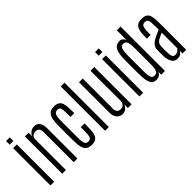

<svg xmlns="http://www.w3.org/2000/svg" viewBox="72 -1763 2664 2664"><g transform="rotate(-45 1403.5 -431.0)"><path d="M79.1 0V-732.4H152.3V0ZM79.1 -799.8V-870.6H151.9V-799.8Z M309.6 0V-732.4H382.3V-660.6Q392.1 -691.9 424.8 -716.8Q457.5 -741.7 500.5 -741.7Q547.9 -741.7 578.1 -705.8Q608.4 -669.9 608.4 -591.3V0H535.6V-597.2Q535.6 -642.1 514.9 -659.7Q494.1 -677.2 464.8 -677.2Q444.8 -677.2 425.8 -670.4Q406.7 -663.6 394.5 -646Q382.3 -628.4 382.3 -595.7V0Z M884.8 8.8Q835 8.8 806.2 -10.3Q777.3 -29.3 763.9 -64Q750.5 -98.6 746.8 -145.8Q743.2 -192.9 743.2 -249.5V-502Q743.2 -568.4 752.7 -622.6Q762.2 -676.8 793.2 -709Q824.2 -741.2 888.2 -741.2Q938 -741.2 965.6 -723.6Q993.2 -706.1 1005.1 -673.6Q1017.1 -641.1 1019.8 -596.4Q1022.5 -551.8 1022.5 -498V-475.1H948.7V-520Q948.7 -571.3 946.3 -605.5Q943.8 -639.6 931.4 -657Q918.9 -674.3 888.7 -674.3Q856 -674.3 840.6 -654.8Q825.2 -635.3 820.6 -599.9Q815.9 -564.5 815.9 -516.1V-222.2Q815.9 -165.5 819.8 -129.2Q823.7 -92.8 838.4 -75.4Q853 -58.1 885.3 -58.1Q916 -58.1 929.2 -77.1Q942.4 -96.2 945.6 -132.1Q948.7 -168 948.7 -219.2V-274.4H1022.5V-252.4Q1022.5 -195.3 1020 -147.5Q1017.6 -99.6 1005.6 -64.7Q993.7 -29.8 965.3 -10.5Q937 8.8 884.8 8.8Z M1151.9 0V-870.6H1225.1V0Z M1487.8 9.8Q1464.8 9.8 1437.7 -3.2Q1410.6 -16.1 1391.4 -48.6Q1372.1 -81.1 1372.1 -139.2V-732.4H1444.8V-142.6Q1444.8 -99.6 1464.4 -78.9Q1483.9 -58.1 1516.6 -58.1Q1555.2 -58.1 1576.9 -82.3Q1598.6 -106.4 1598.6 -147.9L1597.7 -732.4H1671.4V0H1598.6V-73.2Q1589.8 -42 1560.1 -16.1Q1530.3 9.8 1487.8 9.8Z M1825.2 0V-732.4H1898.4V0ZM1825.2 -799.8V-870.6H1897.9V-799.8Z M2155.8 5.4Q2106.4 5.4 2081.5 -26.1Q2056.6 -57.6 2048.3 -112.1Q2040 -166.5 2040 -234.9V-492.2Q2040 -563 2050 -619.4Q2060.1 -675.8 2089.4 -708.5Q2118.7 -741.2 2175.3 -741.2Q2201.2 -741.2 2222.4 -722.9Q2243.7 -704.6 2252.9 -680.2V-870.6H2326.2V0H2252.9V-55.7Q2237.8 -20.5 2210.4 -7.6Q2183.1 5.4 2155.8 5.4ZM2177.2 -55.7Q2200.2 -55.7 2217.3 -64.9Q2234.4 -74.2 2243.9 -107.4Q2253.4 -140.6 2253.4 -211.9V-506.3Q2253.4 -595.2 2240.2 -635.7Q2227.1 -676.3 2180.7 -676.3Q2140.6 -675.8 2127 -636Q2113.3 -596.2 2113.3 -502.9V-212.9Q2113.3 -166 2117.2 -130.6Q2121.1 -95.2 2134.8 -75.4Q2148.4 -55.7 2177.2 -55.7Z M2573.7 5.4Q2515.6 5.4 2486.3 -43.7Q2457 -92.8 2457 -184.1V-277.8Q2457 -316.9 2473.4 -344.2Q2489.7 -371.6 2518.8 -392.1Q2547.9 -412.6 2586.7 -430.2Q2625.5 -447.8 2669.9 -466.8V-516.6Q2669.9 -572.8 2667 -608.2Q2664.1 -643.6 2650.9 -660.4Q2637.7 -677.2 2606.4 -677.2Q2576.2 -677.2 2561.8 -660.9Q2547.4 -644.5 2543.2 -608.2Q2539.1 -571.8 2539.1 -511.7V-493.7H2465.8V-513.2Q2465.8 -557.1 2469 -598.1Q2472.2 -639.2 2485.1 -671.4Q2498 -703.6 2526.6 -722.4Q2555.2 -741.2 2606.4 -741.2Q2658.2 -741.2 2686.3 -724.1Q2714.4 -707 2726.3 -673.3Q2738.3 -639.6 2740.5 -590.3Q2742.7 -541 2742.7 -476.6V0H2669.9V-54.7Q2667 -45.9 2655.8 -31.5Q2644.5 -17.1 2624.3 -5.9Q2604 5.4 2573.7 5.4ZM2586.9 -55.2Q2615.7 -55.2 2638.7 -71.5Q2661.6 -87.9 2669.9 -103V-408.7Q2624.5 -388.2 2596.4 -373.5Q2568.4 -358.9 2554 -343.5Q2539.6 -328.1 2534.4 -305.9Q2529.3 -283.7 2529.3 -248.5V-190.4Q2529.3 -117.2 2540.5 -86.2Q2551.8 -55.2 2586.9 -55.2Z"/></g></svg>

Font: Antonio Thin
Style: Regular
Weight: 250
Designer: Vernon Adams
Foundry: Vernon Adams
Version: Version 1.002